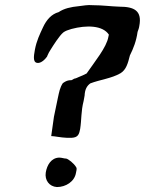

<svg xmlns="http://www.w3.org/2000/svg" viewBox="-20 -730 585 776"><path d="M121 -529C116 -501 111 -472 138 -476C148 -478 160 -487 170 -501C170 -503 172 -504 172 -506C175 -514 180 -522 185 -530C195 -546 220 -586 236 -599C244 -605 255 -609 269 -613C329 -629 395 -628 420 -590L418 -581C411 -539 363 -481 330 -433C319 -427 309 -423 299 -419C292 -416 287 -413 280 -412L269 -406C254 -406 247 -403 234 -394C222 -376 219 -358 214 -335L198 -258L187 -180C200 -180 224 -174 251 -173C280 -172 295 -174 301 -196C302 -200 303 -204 304 -209C310 -247 307 -279 318 -322L322 -344C323 -368 331 -383 345 -393C384 -408 431 -413 467 -434C490 -448 497 -474 505 -506C519 -534 531 -564 536 -601C539 -609 542 -617 543 -625C555 -687 522 -703 463 -703C429 -704 394 -709 355 -709C333 -711 317 -707 298 -705C267 -702 239 -696 217 -681C188 -673 168 -650 154 -620C141 -592 128 -566 121 -529ZM165 -33C160 -2 179 24 210 26C246 26 281 4 287 -31C288 -39 292 -47 288 -54C278 -71 256 -87 248 -89C239 -89 230 -93 219 -93C187 -92 170 -63 165 -33Z"/></svg>

Font: Vapor
Style: Obl
Weight: 400
Foundry: Cannot Into Space Fonts
Version: Version 0.179